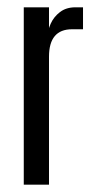

<svg xmlns="http://www.w3.org/2000/svg" viewBox="-20 -505 252 525"><path d="M207 -485V-425H177Q114 -425 114 -350V-331H110V-404Q110 -421 118.5 -440Q127 -459 144 -472Q161 -485 186 -485ZM114 0H45V-485H114V-400V-395Z"/></svg>

Font: Teko Variable Light
Style: Regular
Weight: 300
Designer: Manushi Parikh, Jonny Pinhorn
Foundry: Indian Type Foundry
Version: Version 3.000